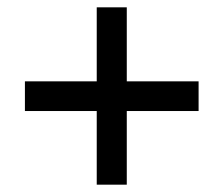

<svg xmlns="http://www.w3.org/2000/svg" viewBox="-20 -615 612 524"><path d="M326 -393H522V-312H326V-111H244V-312H48V-393H244V-595H326Z"/></svg>

Font: Noto Sans Tangsa Medium
Style: Regular
Weight: 500
Version: Version 1.504